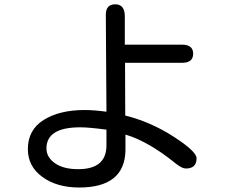

<svg xmlns="http://www.w3.org/2000/svg" viewBox="-20 -797 1040 878"><path d="M553.7 -181.6V-108.4Q549.8 60.5 341.8 60.5Q240.2 60.5 173.8 12.2Q107.4 -36.1 107.4 -115.2Q107.4 -203.1 179.7 -248.5Q252 -293.9 367.2 -293.9Q409.2 -293.9 466.8 -286.1L463.9 -729.5Q463.9 -777.3 507.3 -777.3Q550.8 -777.3 550.8 -721.7V-592.8H812.5Q863.3 -592.8 863.3 -551.3Q863.3 -509.8 812.5 -509.8H551.8L552.7 -268.6Q668 -240.2 773.4 -172.4Q878.9 -104.5 878.9 -73.2Q878.9 -26.4 830.1 -26.4Q812.5 -26.4 784.2 -48.8Q659.2 -150.4 553.7 -181.6ZM466.8 -204.1Q386.7 -214.8 346.7 -214.8Q192.4 -214.8 192.4 -118.2Q192.4 -78.1 231 -50.8Q269.5 -23.4 337.9 -23.4Q464.8 -23.4 466.8 -128.9V-204.1Z"/></svg>

Font: jf-openhuninn-1.0
Style: Regular
Weight: 400
Designer: [Kosugi Maru]
      Designed by Motoya company      

      [Varela Round]
      Joe Prince(Latin component); Avraham Co
Foundry: justfont CO.,LTD.
Version: 1.0